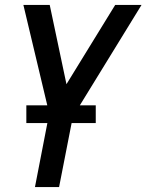

<svg xmlns="http://www.w3.org/2000/svg" viewBox="-20 -550 595 780"><path d="M122 210 180 -89 75 -530H182L250 -208L448 -530H555L276 -76L220 210ZM369 -50H87V-122H369Z"/></svg>

Font: Lode Dark Term
Style: Bold Italic
Weight: 700
Italic angle: -11°
Monospace: yes
Designer: Belleve Invis
Foundry: Belleve Invis
Version: Version 29.2.0